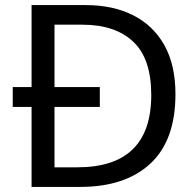

<svg xmlns="http://www.w3.org/2000/svg" viewBox="-20 -734 770 754"><path d="M317 -714Q424 -714 503 -674Q582 -634 625.5 -556.5Q669 -479 669 -364Q669 -183 570.5 -91.5Q472 0 295 0H104V-314H30V-392H104V-714ZM304 -637H194V-392H372V-314H194V-77H284Q574 -77 574 -361Q574 -504 503 -570.5Q432 -637 304 -637Z"/></svg>

Font: Noto Sans Anatolian Hieroglyphs
Style: Regular
Weight: 400
Designer: Monotype Design Team
Foundry: Monotype Imaging Inc.
Version: Version 2.001; ttfautohint (v1.8.4.7-5d5b)